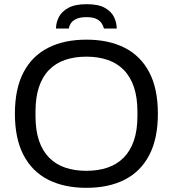

<svg xmlns="http://www.w3.org/2000/svg" viewBox="-20 -888 828 920"><path d="M393.8 12Q287.2 12 210.4 -27.2Q133.5 -66.4 92.5 -145.4Q51.4 -224.4 51.4 -343Q51.4 -462.6 92.5 -541.1Q133.5 -619.6 210.4 -658.8Q287.2 -698 393.8 -698Q501.3 -698 577.9 -658.8Q654.5 -619.6 695.5 -541.1Q736.5 -462.6 736.5 -343Q736.5 -224.4 695.5 -145.4Q654.5 -66.4 577.9 -27.2Q501.3 12 393.8 12ZM393.8 -69.5Q450.4 -69.5 495.6 -85Q540.8 -100.4 572.7 -132.7Q604.5 -164.9 621.5 -214.4Q638.5 -263.9 638.5 -331.9V-353Q638.5 -421.6 621.5 -471.3Q604.5 -521.1 572.7 -553.3Q540.8 -585.6 495.6 -601Q450.4 -616.5 393.8 -616.5Q337.2 -616.5 292.1 -601Q247.1 -585.6 215.3 -553.3Q183.5 -521.1 166.8 -471.3Q150.1 -421.6 150.1 -353V-331.9Q150.1 -263.9 166.8 -214.4Q183.5 -164.9 215.3 -132.7Q247.1 -100.4 292.1 -85Q337.2 -69.5 393.8 -69.5ZM248.3 -751.2Q248.3 -779 261.8 -805.8Q275.2 -832.6 307.4 -850.3Q339.6 -868 395.2 -868Q451.4 -868 482.6 -850.3Q513.9 -832.6 526.6 -805.8Q539.3 -779 539.3 -751.2H478Q475.6 -762.2 468.1 -774.9Q460.6 -787.5 443.4 -796.6Q426.3 -805.8 394.3 -805.8Q362.3 -805.8 344.2 -796.6Q326.1 -787.5 318.6 -774.9Q311 -762.2 309.6 -751.2Z"/></svg>

Font: Archivo SemiBold
Style: Regular
Weight: 600
Designer: Hector Gatti
Foundry: Omnibus-Type
Version: Version 2.001